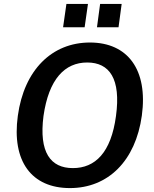

<svg xmlns="http://www.w3.org/2000/svg" viewBox="-20 -950 787 980"><path d="M429 -930H319L302 -811H412ZM601 -930H491L475 -811H585ZM337 10C531 10 672 -128 704 -360C736 -594 632 -733 439 -733C245 -733 103 -593 71 -359C39 -127 141 10 337 10ZM352 -92C238 -92 178 -172 202 -358C229 -547 311 -631 425 -631C539 -631 598 -548 572 -358C547 -171 466 -92 352 -92Z"/></svg>

Font: United Sans SemiBold
Style: Italic
Weight: 600
Italic angle: -8°
Designer: Pablo Impallari, Rodrigo Fuenzalida (Modified by Dan O. Williams)
Version: Version 1.000;PS 001.000;hotconv 1.0.88;makeotf.lib2.5.64775